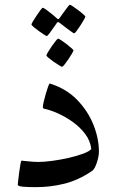

<svg xmlns="http://www.w3.org/2000/svg" viewBox="-20 -770 479 796"><path d="M390.1 -141.1Q390.1 -121.6 381.3 -95.2Q372.6 -68.8 361.3 -61Q304.2 -22.5 246.6 -8.3Q189 5.9 128.9 5.9Q93.3 5.9 73.5 3.9Q53.7 2 53.7 -4.4Q53.7 -6.3 55.4 -21.7Q57.1 -37.1 59.6 -56.2Q62 -75.2 64.7 -89.6Q67.4 -104 69.3 -104Q72.8 -104 96.2 -101.3Q119.6 -98.6 138.2 -98.6Q163.6 -98.6 197.8 -103.3Q231.9 -107.9 265.9 -115.7Q299.8 -123.5 325.2 -133.1Q350.6 -142.6 358.4 -152.3Q354.5 -186.5 332.8 -215.1Q311 -243.7 280.3 -265.4Q249.5 -287.1 217.8 -301Q186 -314.9 162.1 -319.3Q157.7 -321.8 157.7 -327.6Q157.7 -333.5 161.4 -348.9Q165 -364.3 169.9 -381.3Q174.8 -398.4 179.4 -410.9Q184.1 -423.3 185.5 -423.3Q189.5 -423.3 192.4 -421.9Q257.3 -400.4 301.3 -354.5Q345.2 -308.6 367.7 -252Q390.1 -195.3 390.1 -141.1ZM284.7 -561Q284.7 -559.1 278.6 -548.3Q272.5 -537.6 263.9 -524.9Q255.4 -512.2 247.8 -502.7Q240.2 -493.2 236.8 -493.2Q234.9 -493.2 224.9 -499.3Q214.8 -505.4 202.6 -513.9Q190.4 -522.5 181.4 -530Q172.4 -537.6 172.4 -540.5Q172.4 -543 179 -554Q185.5 -564.9 194.3 -577.9Q203.1 -590.8 210.9 -600.3Q218.8 -609.9 220.7 -609.9Q223.6 -609.9 233.6 -603.3Q243.7 -596.7 255.4 -587.6Q267.1 -578.6 275.9 -570.8Q284.7 -563 284.7 -561ZM334 -701.7Q334 -699.2 327.9 -688.2Q321.8 -677.2 313.2 -664.1Q304.7 -650.9 297.4 -641.4Q290 -631.8 287.1 -631.8Q285.6 -631.8 276.6 -638.2Q267.6 -644.5 256.1 -653.1Q244.6 -661.6 236.1 -668.5Q227.5 -675.3 226.6 -675.8Q223.6 -678.2 221.2 -678.2Q218.8 -678.2 216.3 -675.8Q215.3 -674.8 206.1 -661.1Q196.8 -647.5 186.8 -634Q176.8 -620.6 173.8 -620.6Q171.9 -620.6 161.9 -627Q151.9 -633.3 139.9 -642.1Q127.9 -650.9 119.1 -658.4Q110.4 -666 110.4 -668.5Q110.4 -671.4 116.9 -682.1Q123.5 -692.9 132.1 -705.8Q140.6 -718.8 147.9 -728.3Q155.3 -737.8 156.7 -737.8Q161.1 -737.8 174.8 -727.5Q188.5 -717.3 201.2 -706.8Q213.9 -696.3 214.8 -694.8Q219.2 -690.4 221.2 -690.4Q224.1 -690.4 227.5 -695.8Q228.5 -697.3 238 -710.7Q247.6 -724.1 257.6 -737.3Q267.6 -750.5 269.5 -750.5Q272 -750.5 282 -743.7Q292 -736.8 304.2 -727.8Q316.4 -718.8 325.2 -710.9Q334 -703.1 334 -701.7Z"/></svg>

Font: Scheherazade New Rohingya
Style: Regular
Weight: 400
Designer: SIL International
Foundry: SIL International
Version: Version 3.000 ; LngRng